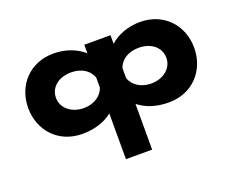

<svg xmlns="http://www.w3.org/2000/svg" viewBox="-123 -744 1495 1219"><g transform="rotate(-20 625.0 -134.0)"><path d="M997.8 -257C997.8 -186 933.7 -136 852.7 -136C785.7 -136 729.8 -171.1 713.5 -224.3V-290.1C729.4 -342.2 783 -377 852.7 -377C939.8 -377 997.8 -327 997.8 -257ZM64.2 -257C64.2 -107 169.2 15 333.2 15C416.7 15 485.7 -8 536.5 -49V260H713.5V-49C764.3 -8 833.3 15 916.8 15C1080.8 15 1185.8 -107 1185.8 -257C1185.8 -407 1080.8 -528 916.8 -528C832.1 -528 759.5 -497 713.5 -455V-513H711.5H538.5H536.5V-455C490.5 -497 417.9 -528 333.2 -528C169.2 -528 64.2 -407 64.2 -257ZM252.1 -257C252.1 -327 310.2 -377 397.3 -377C467 -377 520.6 -342.2 536.5 -290.1V-224.3C520.2 -171.1 464.3 -136 397.3 -136C316.3 -136 252.1 -186 252.1 -257Z"/></g></svg>

Font: Hussar
Style: BdSuprExt
Weight: 700
Foundry: Cannot Into Space Fonts
Version: Version 2.00